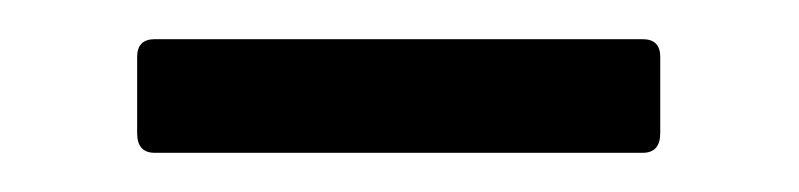

<svg xmlns="http://www.w3.org/2000/svg" viewBox="-20 -314 408 98"><path d="M59 -236Q50 -236 50 -246V-285Q50 -294 59 -294H308Q317 -294 317 -285V-246Q317 -236 308 -236Z"/></svg>

Font: Sofia Sans Condensed
Style: Regular
Weight: 400
Designer: Botio Nikoltchev, Ani Petrova
Foundry: lettersoup
Version: Version 4.100